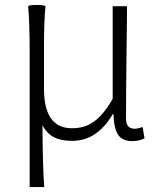

<svg xmlns="http://www.w3.org/2000/svg" viewBox="-20 -558 646 777"><path d="M100 199V-167V-350Q100 -466 94 -533Q99 -538 129 -538Q160 -538 164 -533Q158 -472 158 -366V-199Q158 -39 271 -39Q318 -39 351 -60Q395 -86 436 -158V-533H494Q494 -470 492 -346Q490 -165 490 -78Q490 -37 525 -37Q537 -37 557 -44L565 2Q543 13 515 13Q475 13 458 -12.5Q441 -38 439 -97H437Q373 12 273 12Q230 12 204 0Q172 -14 152 -51Q152 -43 152 -29Q153 117 159 199Z"/></svg>

Font: GenSekiGothic TW L
Style: Regular
Weight: 300
Version: Version 1.501;PS 1;hotconv 16.6.51;makeotf.lib2.5.65220